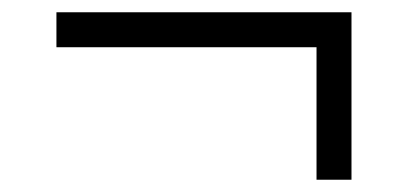

<svg xmlns="http://www.w3.org/2000/svg" viewBox="-20 -379 666 313"><path d="M496 -302H72V-359H553V-86H496Z"/></svg>

Font: Murecho
Style: Regular
Weight: 400
Designer: Neil Summerour
Foundry: Positype
Version: Version 1.010; ttfautohint (v1.8.3)